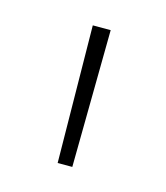

<svg xmlns="http://www.w3.org/2000/svg" viewBox="-54 -745 296 342"><g transform="rotate(15 94.0 -573.5)"><path d="M81 -447 78 -700H111L108 -447Z"/></g></svg>

Font: Montserrat ExtraLight
Style: Regular
Weight: 200
Designer: Julieta Ulanovsky
Foundry: Julieta Ulanovsky
Version: Version 9.000; ttfautohint (v1.8.4.7-5d5b)